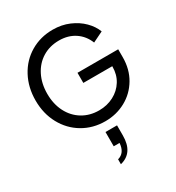

<svg xmlns="http://www.w3.org/2000/svg" viewBox="-249 -908 1284 1397"><g transform="rotate(-30 393.5 -209.0)"><path d="M45 -372Q45 -482 92 -570Q139 -658 222.5 -707.5Q306 -757 410 -757Q484 -757 546 -730.5Q608 -704 651 -661Q694 -618 713 -568L625 -525Q599 -591 543 -628.5Q487 -666 410 -666Q332 -666 271.5 -629Q211 -592 177 -525Q143 -458 143 -372Q143 -286 177 -219.5Q211 -153 272 -116Q333 -79 411 -79Q478 -79 533.5 -108Q589 -137 621 -188.5Q653 -240 653 -306V-310H410V-395H752V-329Q752 -228 706 -150.5Q660 -73 582 -30.5Q504 12 411 12Q307 12 223.5 -37.5Q140 -87 92.5 -174.5Q45 -262 45 -372ZM420 200H371V80H468V165Q468 238 438.5 281.5Q409 325 351 339V298Q414 281 420 200Z"/></g></svg>

Font: BLUETTI 2.0 Normal
Style: Normal
Weight: 400
Designer: Stijn de Vries
Foundry: tokotype
Version: Version 2.005;October 31, 2023;FontCreator 14.0.0.2814 64-bi